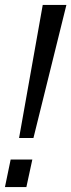

<svg xmlns="http://www.w3.org/2000/svg" viewBox="-26 -755 288 775"><path d="M51 -198H109L242 -735H146.5ZM-6 0H80.5L104.5 -111H17Z"/></svg>

Font: League Gothic SemiCondensed Italic
Style: Regular
Weight: 400
Width: 4
Designer: The League of Moveable Type
Version: Version 1.600; ttfautohint (v1.8.3)